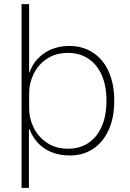

<svg xmlns="http://www.w3.org/2000/svg" viewBox="-20 -749 632 936"><path d="M85 167V-729H122V-396H124Q144 -454 195.5 -489.5Q247 -525 320 -525Q368 -525 408 -506.5Q448 -488 477 -453.5Q506 -419 521.5 -369.5Q537 -320 537 -258Q537 -175 509.5 -115Q482 -55 433.5 -23Q385 9 320 9Q271 9 231.5 -7Q192 -23 165 -52Q138 -81 124 -119H121V167ZM312 -24Q368 -24 410 -51.5Q452 -79 475.5 -131.5Q499 -184 499 -258Q499 -332 475.5 -384Q452 -436 410 -463.5Q368 -491 312 -491Q252 -491 209.5 -463Q167 -435 144.5 -389.5Q122 -344 122 -293V-222Q122 -171 144.5 -126Q167 -81 209.5 -52.5Q252 -24 312 -24Z"/></svg>

Font: Mona Sans ExtraLight
Style: Regular
Weight: 200
Designer: Deni Anggara
Foundry: GitHub
Version: Version 2.000